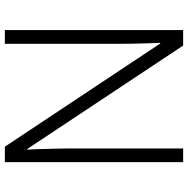

<svg xmlns="http://www.w3.org/2000/svg" viewBox="-12 -742 754 769"><g transform="rotate(-90 364.5 -357.0)"><path d="M629 0H567L153 -624H150Q152 -598 152.5 -570Q153 -542 154 -512.5Q155 -483 155 -451V0H100V-714H162L575 -92H578Q577 -113 576 -142Q575 -171 574.5 -202.5Q574 -234 574 -261V-714H629Z"/></g></svg>

Font: Noto Sans Hebrew Light
Style: Regular
Weight: 300
Designer: Monotype Design Team
Foundry: Monotype Imaging Inc.
Version: Version 2.003